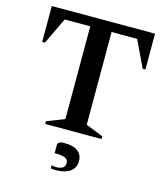

<svg xmlns="http://www.w3.org/2000/svg" viewBox="-129 -758 948 1096"><g transform="rotate(15 345.0 -210.5)"><path d="M178 0V-16L282 -57V-605H131L56 -448H40V-660H650V-448H634L559 -605H408V-57L511 -16V0ZM308 239Q300 239 290.5 238.5Q281 238 274 236V218Q281 220 288.5 221Q296 222 301 222Q326 222 340 213Q354 204 354 186Q354 163 334.5 155Q315 147 273 147V98Q273 89 281.5 83Q290 77 314 77Q366 77 392.5 97.5Q419 118 419 156Q419 196 388 217.5Q357 239 308 239Z"/></g></svg>

Font: Spectral SC SemiBold
Style: Regular
Weight: 600
Designer: Jean-Baptiste Levee
Foundry: Production Type
Version: Version 2.001